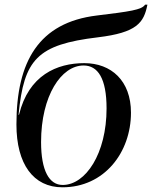

<svg xmlns="http://www.w3.org/2000/svg" viewBox="-20 -788 648 818"><path d="M246 10C425 10 538 -139 538 -308C538 -444 454 -519 339 -519C223 -519 102 -468 61 -299H59C82 -535 138 -598 397 -629C563 -649 593 -691 608 -768H598C584 -746 533 -739 393 -722C145 -692 50 -526 50 -258C50 -89 122 10 246 10ZM247 0C190 0 155 -60 155 -183C155 -380 241 -509 336 -509C397 -509 434 -454 434 -326C434 -134 345 0 247 0Z"/></svg>

Font: Noto Serif Display
Style: Italic
Weight: 400
Italic angle: -12°
Designer: Monotype Design Team
Foundry: Monotype Imaging Inc.
Version: Version 2.009